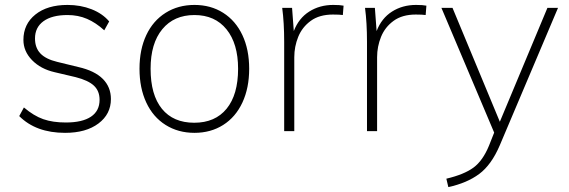

<svg xmlns="http://www.w3.org/2000/svg" viewBox="-20 -532 2307 779"><path d="M58 -61 77 -96Q117 -62 155.5 -48.5Q194 -35 247 -35Q314 -35 349 -58.5Q384 -82 384 -127Q384 -163 361 -184.5Q338 -206 287 -219L202 -239Q145 -252 110 -288Q75 -324 75 -370Q75 -434 123.5 -473Q172 -512 254 -512Q307 -512 351.5 -494.5Q396 -477 423 -445L403 -409Q369 -440 333 -455.5Q297 -471 254 -471Q191 -471 156.5 -446Q122 -421 122 -376Q122 -338 144 -315Q166 -292 212 -281L298 -260Q364 -245 397 -212Q430 -179 430 -130Q430 -69 379.5 -31Q329 7 244 7Q126 7 58 -61Z M546 -253Q546 -331 573.5 -389.5Q601 -448 652 -480Q703 -512 769 -512Q835 -512 885.5 -480Q936 -448 963.5 -389.5Q991 -331 991 -253Q991 -175 963.5 -116Q936 -57 885.5 -25Q835 7 769 7Q703 7 652 -25Q601 -57 573.5 -116Q546 -175 546 -253ZM946 -253Q946 -355 899 -413Q852 -471 769 -471Q686 -471 638.5 -413.5Q591 -356 591 -253Q591 -147 637 -90.5Q683 -34 768 -34Q853 -34 899.5 -91Q946 -148 946 -253Z M1374 -509 1371 -471Q1359 -473 1331 -473Q1276 -473 1241 -447.5Q1206 -422 1190 -382.5Q1174 -343 1174 -300V0H1133V-362Q1133 -440 1125 -500H1165L1172 -406Q1192 -458 1234.5 -485Q1277 -512 1332 -512Q1360 -512 1374 -509Z M1710 -509 1707 -471Q1695 -473 1667 -473Q1612 -473 1577 -447.5Q1542 -422 1526 -382.5Q1510 -343 1510 -300V0H1469V-362Q1469 -440 1461 -500H1501L1508 -406Q1528 -458 1570.5 -485Q1613 -512 1668 -512Q1696 -512 1710 -509Z M2244 -500 2008 57Q1974 137 1924 174Q1874 211 1799 227L1791 193Q1863 176 1901 148Q1939 120 1964 59L1985 6L1771 -500H1816L2008 -38L2201 -500Z"/></svg>

Font: MuliDisplayVN ExtraLight
Style: Regular
Weight: 200
Designer: Vernon Adams
Foundry: Vernon Adams
Version: Version 2.100